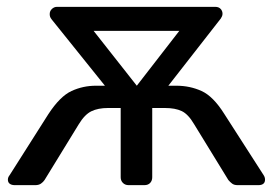

<svg xmlns="http://www.w3.org/2000/svg" viewBox="-20 -540 796 560"><path d="M23 0Q14 0 8.5 -4Q3 -8 3 -16Q3 -23 8 -29L121 -207Q155 -259 188.5 -274.5Q222 -290 260 -290H286L131 -483Q127 -488 126 -491.5Q125 -495 125 -499Q125 -508 131.5 -514Q138 -520 146 -520H608Q618 -520 623.5 -514Q629 -508 629 -500Q629 -496 627.5 -492.5Q626 -489 624 -486L471 -290H494Q534 -290 568 -274.5Q602 -259 634 -208L749 -29Q753 -23 753 -16Q753 -8 748 -4Q743 0 734 0H673Q663 0 657 -4.5Q651 -9 646 -15L546 -178Q529 -207 510 -216Q491 -225 461 -225H424V-23Q424 -13 418 -6.5Q412 0 401 0H355Q345 0 338.5 -6.5Q332 -13 332 -23V-225H295Q266 -225 246.5 -215.5Q227 -206 210 -178L110 -15Q106 -9 99.5 -4.5Q93 0 83 0ZM379 -290 503 -450H253Z"/></svg>

Font: RubikRegular
Style: Regular
Weight: 400
Designer: Hubert and Fischer
Foundry: Hubert and Fischer
Version: Version 2.300;gftools[0.9.30]